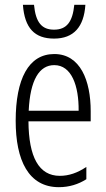

<svg xmlns="http://www.w3.org/2000/svg" viewBox="-20 -766 439 796"><path d="M334 -746H288C281 -676 257 -643 204 -643C154 -643 128 -672 121 -746H75C82 -649 124 -606 204 -606C286 -606 328 -655 334 -746ZM205 -542C98 -542 45 -438 45 -265C45 -102 98 10 224 10C267 10 305 -2 338 -23V-74C301 -49 265 -37 228 -37C141 -37 99 -115 98 -263H356V-305C356 -432 313 -542 205 -542ZM205 -496C277 -496 307 -410 306 -307H99C105 -435 143 -496 205 -496Z"/></svg>

Font: Noto Sans UI Condensed Light
Style: Regular
Weight: 300
Width: 3
Designer: Monotype Design Team
Foundry: Monotype Imaging Inc.
Version: Version 1.901